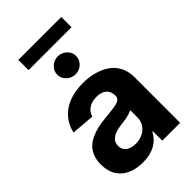

<svg xmlns="http://www.w3.org/2000/svg" viewBox="-272 -995 1095 1095"><g transform="rotate(-45 275.5 -447.5)"><path d="M199.7 10.3Q113.8 10.3 66.2 -32.5Q18.6 -75.2 18.6 -152.3Q18.6 -187.5 29.5 -215.3Q40.5 -243.2 58.8 -261.2Q77.1 -279.3 104.2 -292Q131.3 -304.7 159.9 -311Q188.5 -317.4 223.6 -320.8Q271.5 -325.2 299.8 -329.6Q329.1 -334 342.3 -343Q355.5 -352.1 355.5 -369.1V-371.6Q355.5 -405.3 334.2 -423.8Q313 -442.4 274.4 -442.4Q235.4 -442.4 210.4 -425.3Q185.5 -408.2 177.7 -379.4L37.6 -390.6Q48.8 -441.4 79.6 -477.1Q144.5 -552.7 275.4 -552.7Q322.3 -552.7 363 -541.7Q403.8 -530.8 436.5 -509Q469.2 -487.3 488 -451.2Q506.8 -415 506.8 -368.2V0H362.8V-76.2H358.9Q338.4 -35.6 297.6 -12.7Q256.8 10.3 199.7 10.3ZM243.2 -94.2Q292.5 -94.2 324.5 -122.8Q356.4 -151.4 356.4 -194.8V-252.9Q347.2 -247.1 332.5 -242.7Q317.9 -238.3 306.9 -236.3Q295.9 -234.4 276.6 -231.9Q257.3 -229.5 252 -228.5Q163.1 -215.8 163.1 -157.2Q163.1 -127 185.1 -110.6Q207 -94.2 243.2 -94.2ZM281.2 -761.7Q312.5 -761.2 334.7 -740.2Q356.9 -719.2 356.9 -689.5Q356.9 -659.7 334.7 -638.4Q312.5 -617.2 281.2 -617.2Q250 -617.2 227.5 -638.4Q205.1 -659.7 205.1 -689.5Q205.1 -719.2 227.5 -740.2Q250 -761.2 281.2 -761.7ZM107.9 -906.2H454.1V-823.7H107.9Z"/></g></svg>

Font: Inter Tight Stencil
Style: Bold
Weight: 700
Designer: Rasmus Andersson
Foundry: rsms
Version: Version 3.004;Glyphs 3.1.2 (3151)